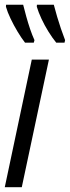

<svg xmlns="http://www.w3.org/2000/svg" viewBox="-20 -785 293 805"><path d="M0 0 113.3 -535.2H185.1L71.3 0ZM215.8 -606Q199.2 -626.5 182.9 -652.8Q166.5 -679.2 153.8 -706.5Q141.1 -733.9 134.3 -756.8L134.8 -765.1H205.6Q212.4 -739.3 219.7 -714.4Q227.1 -689.5 235.4 -665Q243.7 -640.6 252.9 -616.7L250.5 -606ZM85 -606Q69.8 -625.5 53.7 -652.3Q37.6 -679.2 24.4 -706.8Q11.2 -734.4 4.9 -756.8L5.4 -765.1H77.1Q83 -741.7 90.3 -715.1Q97.7 -688.5 106.4 -662.8Q115.2 -637.2 124.5 -616.7L121.6 -606Z"/></svg>

Font: Open Sans Condensed
Style: Italic
Weight: 400
Width: 3
Italic angle: -12°
Designer: Monotype Design Team
Foundry: Monotype Imaging Inc.
Version: Version 3.000